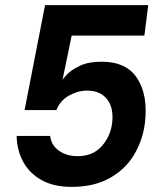

<svg xmlns="http://www.w3.org/2000/svg" viewBox="-20 -720 613 750"><path d="M260 10Q189 10 141.5 -17Q94 -44 70 -89Q46 -134 45 -189H176Q180 -153 210 -131.5Q240 -110 283 -110Q342 -110 376.5 -148Q411 -186 418 -239Q425 -298 398.5 -332Q372 -366 320 -366Q284 -366 250 -347Q216 -328 200 -290H76L156 -700H559L544 -581H260L224 -407Q226 -413 243 -430.5Q260 -448 293 -463.5Q326 -479 377 -479Q475 -479 517 -412.5Q559 -346 546 -239Q537 -170 502.5 -113.5Q468 -57 407 -23.5Q346 10 260 10Z"/></svg>

Font: Haskoy Bold
Style: Italic
Weight: 700
Designer: Ertekin Erdin
Foundry: Ertekin Erdin
Version: Version 2.000; ttfautohint (v1.8.4.7-5d5b)